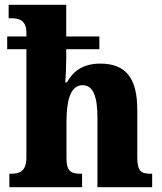

<svg xmlns="http://www.w3.org/2000/svg" viewBox="-20 -780 677 800"><path d="M19 0H322V-56H318C277 -56 257 -65 257 -121V-272C257 -349 269 -425 324 -425C369 -425 386 -376 386 -290V0H614V-56H610C568 -56 552 -65 552 -126V-323C552 -457 502 -515 398 -515C320 -515 282 -478 259 -437H252C254 -464 256 -501 256 -535V-575H394V-628H256V-760H16V-704H28C56 -704 90 -697 90 -645V-628H10V-575H90V-124C90 -65 61 -56 24 -56H19Z"/></svg>

Font: Noto Serif Hebrew SemiCondensed ExtraBold
Style: Regular
Weight: 800
Width: 4
Designer: Monotype Design Team
Foundry: Monotype Imaging Inc.
Version: Version 2.004